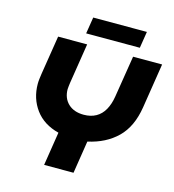

<svg xmlns="http://www.w3.org/2000/svg" viewBox="-123 -953 953 1054"><g transform="rotate(15 354.0 -425.5)"><path d="M225 0 255 -191Q168 -213 122 -275.5Q76 -338 76 -421Q76 -435 78 -450.5Q80 -466 82 -480L117 -700H282L246 -472Q245 -462 243.5 -452.5Q242 -443 242 -435Q242 -384 274.5 -353Q307 -322 363 -322Q403 -322 432.5 -338.5Q462 -355 480 -387Q498 -419 505 -463L543 -700H708L668 -446Q650 -332 586 -269.5Q522 -207 421 -185L392 0ZM261 -757 276 -851H581L566 -757Z"/></g></svg>

Font: MuseoModerno
Style: Bold Italic
Weight: 700
Italic angle: -9°
Designer: Pablo Cosgaya, Héctor Gatti, Marcela Romero, and the Authors of The MuseoModerno Project.
Foundry: Omnibus-Type Team
Version: Version 1.003